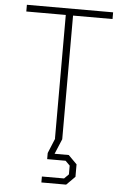

<svg xmlns="http://www.w3.org/2000/svg" viewBox="-62 -744 666 1027"><g transform="rotate(5 271.5 -230.0)"><path d="M252 -664H40V-700H503V-664H291V0H252ZM200 208H319L343 184V137L319 113H220V80L253 0H291L257 81H333L379 127V194L333 240H200Z"/></g></svg>

Font: Chakra Petch ExtraLight
Style: Regular
Weight: 275
Designer: Katatrad Aksorn Co.,Ltd.
Foundry: Cadson Demak Co.,Ltd.
Version: Version 1.000; ttfautohint (v1.6)